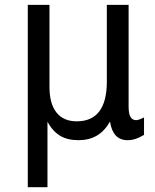

<svg xmlns="http://www.w3.org/2000/svg" viewBox="-20 -567 642 796"><path d="M95.2 -546.9H185.1V-207Q185.1 -137.2 214.1 -100.6Q243.2 -64 297.9 -64Q360.4 -64 391.6 -105.2Q422.9 -146.5 422.9 -228V-546.9H513.2V-125Q513.2 -95.7 521 -82.3Q528.8 -68.8 544.9 -68.8Q548.3 -68.8 556.6 -71.3Q563 -73.2 577.1 -80.1V-7.8Q558.6 3.4 542 8.8Q525.4 14.2 508.8 14.2Q447.8 14.2 436 -63Q413.6 -23.4 381.3 -4.6Q349.1 14.2 305.2 14.2Q259.8 14.2 229.2 -4.2Q198.7 -22.5 176.8 -62V209H95.2Z"/></svg>

Font: Hack
Style: Regular
Weight: 400
Monospace: yes
Designer: Christopher Simpkins
Foundry: Christopher Simpkins
Version: Version 2.019; ttfautohint (v1.4.1) -l 4 -r 80 -G 350 -x 0 -